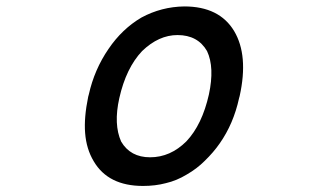

<svg xmlns="http://www.w3.org/2000/svg" viewBox="-20 -580 1040 609"><path d="M259.8 -273.4 261.7 -280.3Q279.3 -359.4 324.2 -424.8Q367.2 -488.3 428.7 -524.4Q492.2 -558.6 564.5 -559.6Q675.8 -559.6 722.7 -481.4Q768.6 -404.3 740.2 -275.4L738.3 -268.6Q720.7 -187.5 676.8 -125Q657.2 -96.7 628.9 -69.3Q604.5 -44.9 572.3 -26.4Q540 -6.8 505.9 1Q472.7 9.8 433.6 9.8Q323.2 9.8 277.3 -68.4Q253.9 -107.4 250 -158.2Q246.1 -207 259.8 -273.4ZM430.7 -418Q379.9 -364.3 358.4 -268.6Q339.8 -185.5 364.3 -130.9Q393.6 -81.1 456.1 -81.1Q520.5 -81.1 571.3 -131.8Q621.1 -184.6 642.6 -280.3Q661.1 -366.2 636.7 -418Q607.4 -468.8 543 -468.8Q483.4 -468.8 430.7 -418Z"/></svg>

Font: RobotoJAA
Style: Medium
Weight: 500
Version: Version 2.05; 2016-11-05